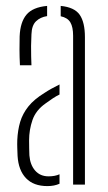

<svg xmlns="http://www.w3.org/2000/svg" viewBox="-20 -625 366 650"><path d="M39.5 -97Q39 -112 38.5 -123.8Q38 -135.5 38.5 -151Q40 -184 48.2 -212Q56.5 -240 76 -264.5Q95.5 -289 131.5 -311Q142 -318 155 -325.2Q168 -332.5 181.5 -339V-305Q171 -300 159.5 -292.5Q148 -285 134.5 -275Q101.5 -252 90 -218.8Q78.5 -185.5 78.5 -150Q78.5 -136 78.8 -122.5Q79 -109 79.5 -99Q82 -67 99 -47.5Q116 -28 144.5 -28Q166 -28 181.5 -35V-3Q164 5 140.5 5Q93.5 5 68 -21.8Q42.5 -48.5 39.5 -97ZM47.5 -404Q46 -433.5 46 -457.2Q46 -481 46.5 -502Q48.5 -550 69.5 -575.2Q90.5 -600.5 139.5 -605V-570.5Q116.5 -567 102 -553Q87.5 -539 86.5 -509Q85.5 -489 85.2 -469.8Q85 -450.5 85.5 -433.8Q86 -417 86.5 -404ZM227.5 0V-504Q227.5 -533.5 218.2 -549.2Q209 -565 185.5 -570V-605Q232 -600.5 249.8 -575Q267.5 -549.5 267.5 -499V0Z"/></svg>

Font: Big Shoulders Stencil Text Thin
Style: Regular
Weight: 100
Designer: Patric King
Foundry: XO Type Co
Version: Version 2.001